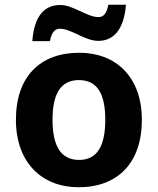

<svg xmlns="http://www.w3.org/2000/svg" viewBox="-20 -778 665 808"><path d="M116 -605H190C198 -646 213 -657 233 -657C280 -657 337 -606 394 -606C458 -606 502 -654 510 -758H436C428 -717 413 -706 394 -706C347 -706 288 -757 234 -757C166 -757 124 -710 116 -605ZM577 -274C577 -455 467 -556 314 -556C148 -556 47 -455 47 -274C47 -92 158 10 311 10C475 10 577 -92 577 -274ZM201 -274C201 -381 234 -441 312 -441C391 -441 423 -381 423 -274C423 -167 391 -105 313 -105C234 -105 201 -167 201 -274Z"/></svg>

Font: Noto Sans Canadian Aboriginal
Style: Bold
Weight: 700
Designer: Monotype Design Team, Typotheque's Kevin King
Foundry: Monotype Imaging Inc.
Version: Version 2.004